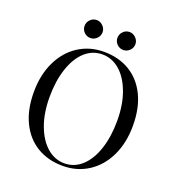

<svg xmlns="http://www.w3.org/2000/svg" viewBox="-132 -822 862 939"><g transform="rotate(20 299.0 -352.5)"><path d="M554.8 -290.3Q554.8 -201.6 522.2 -133.1Q489.5 -64.5 431 -26.6Q372.6 11.3 298.4 11.3Q221.8 11.3 164.1 -23.4Q106.5 -58.1 74.6 -123.8Q42.7 -189.5 42.7 -280.6Q42.7 -369.4 75.4 -437.9Q108.1 -506.5 166.5 -544.4Q225 -582.3 299.2 -582.3Q375.8 -582.3 433.5 -547.6Q491.1 -512.9 523 -447.2Q554.8 -381.5 554.8 -290.3ZM123.4 -283.9Q123.4 -200 147.2 -136.3Q171 -72.6 211.3 -37.9Q251.6 -3.2 301.6 -3.2Q353.2 -3.2 392.3 -39.1Q431.5 -75 452.8 -139.5Q474.2 -204 474.2 -287.1Q474.2 -371 450.4 -434.7Q426.6 -498.4 386.3 -533.1Q346 -567.7 296 -567.7Q244.4 -567.7 205.2 -531.9Q166.1 -496 144.8 -431.5Q123.4 -366.9 123.4 -283.9ZM258.9 -669.4Q258.9 -650 244.8 -636.3Q230.6 -622.6 212.1 -622.6Q192.7 -622.6 179 -636.3Q165.3 -650 165.3 -669.4Q165.3 -687.9 179 -702Q192.7 -716.1 212.1 -716.1Q230.6 -716.1 244.8 -702Q258.9 -687.9 258.9 -669.4ZM429.8 -669.4Q429.8 -650 415.7 -636.3Q401.6 -622.6 383.1 -622.6Q363.7 -622.6 350 -636.3Q336.3 -650 336.3 -669.4Q336.3 -687.9 350 -702Q363.7 -716.1 383.1 -716.1Q401.6 -716.1 415.7 -702Q429.8 -687.9 429.8 -669.4Z"/></g></svg>

Font: Playfair Display
Style: Regular
Weight: 400
Designer: Claus Eggers Sørensen
Foundry: Claus Eggers Sørensen
Version: Version 1.005; ttfautohint (v1.2) -l 10 -r 42 -G 200 -x 21 -